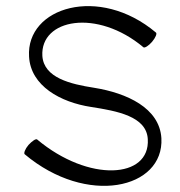

<svg xmlns="http://www.w3.org/2000/svg" viewBox="-20 -582 582 621"><path d="M60 -83C261 86 511 29 502 -135C496 -233 390 -281 285 -298C208 -310 122 -330 117 -401C110 -521 294 -555 444 -429C448 -426 461 -434 472 -447C483 -460 489 -474 484 -477C301 -631 64 -559 74 -399C79 -304 176 -251 275 -236C358 -223 454 -206 458 -132C466 -4 267 9 100 -131C96 -134 84 -126 72 -113C61 -100 56 -86 60 -83Z"/></svg>

Font: Nupuram ExtraLight
Style: Regular
Weight: 200
Designer: Santhosh Thottingal (santhosh.thottingal@gmail.com)
Foundry: SMC
Version: Version 1.000